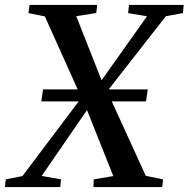

<svg xmlns="http://www.w3.org/2000/svg" viewBox="-48 -763 769 783"><path d="M-28 0 -24.5 -31.5 43.5 -45 294 -377.5 361.5 -429 551.5 -696.5 474.5 -709.5 478 -743H701L698 -709.5L628.5 -697L382 -381.5L315 -326L122 -45.5L201 -31.5L197.5 0ZM333 0 334.5 -31.5 414 -45 304.5 -320 286 -360 135 -696 68 -709.5 72.5 -743H348.5L344.5 -710L263 -697L368 -431L387.5 -394L546.5 -46L617 -31.5L613.5 0ZM120.5 -349.5 127.5 -398.5H554.5L547.5 -349.5Z"/></svg>

Font: Merriweather 72pt Medium
Style: Italic
Weight: 500
Italic angle: -7.8°
Version: Version 2.101